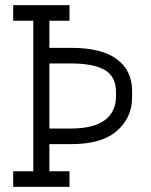

<svg xmlns="http://www.w3.org/2000/svg" viewBox="-20 -726 586 746"><path d="M31.2 0V-60.5H109.4V-645.5H31.2V-706.1H250V-645.5H171.9V-540H257.3Q375.5 -540 434.3 -495.8Q493.2 -451.7 493.2 -373.5V-347.2Q493.2 -269 434.3 -217.5Q375.5 -166 257.3 -166H171.9V-60.5H250V0ZM254.4 -226.6Q343.3 -226.6 387 -259Q430.7 -291.5 430.7 -352.1V-368.2Q430.7 -428.7 387 -454.1Q343.3 -479.5 254.4 -479.5H171.9V-226.6Z"/></svg>

Font: Kay Pho Du
Style: Regular
Weight: 400
Designer: Victor Gaultney, Khu Oo Reh
Foundry: SIL International
Version: Version 3.000